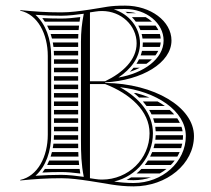

<svg xmlns="http://www.w3.org/2000/svg" viewBox="-20 -639 750 683"><path d="M430.1 1.3C440 1.8 446 2 455 2C476.9 2 497.7 -1.5 517 -8H446.5C441.2 -4.6 435.7 -1.5 430.1 1.3ZM464 -592C452.2 -595.1 439.5 -596.8 426.3 -597C428.7 -595.4 431.1 -593.7 433.4 -592ZM498.5 -578H449.4C454.3 -573 458.9 -567.6 463 -562H520.5C514 -568 506.6 -573.4 498.5 -578ZM533.3 -548H471.9C474.7 -542.9 477.2 -537.5 479.4 -532H543.3C540.5 -537.6 537.2 -542.9 533.3 -548ZM548.7 -518H483.8C485.2 -512.8 486.2 -507.5 486.9 -502H551.7C551.2 -507.4 550.2 -512.8 548.7 -518ZM551.7 -488H488C488 -487 488 -486 488 -485C488 -480.6 487.8 -476.3 487.3 -472H548.6C550.2 -477.2 551.2 -482.6 551.7 -488ZM543 -458H485.1C483.9 -452.5 482.3 -447.2 480.4 -442H532.9C536.9 -447.2 540.2 -452.5 543 -458ZM520.4 -428H474.5C471.8 -422.5 468.7 -417.1 465.3 -412H500.8C508.1 -417 514.6 -422.4 520.4 -428ZM477.3 -398H455.1C450.9 -392.9 446.5 -388 441.8 -383.4C454.5 -387.6 466.4 -392.5 477.3 -398ZM465.8 -22H548.5C557 -26.7 564.9 -32.1 572.3 -38H482.9C477.6 -32.3 471.8 -27 465.8 -22ZM514.1 -82H610.8C613.8 -87.2 616.6 -92.5 619 -98H521.3C519.2 -92.5 516.8 -87.2 514.1 -82ZM506.2 -68C502.7 -62.5 499 -57.1 495 -52H587.7C592.7 -57.1 597.3 -62.4 601.4 -68ZM533.9 -158C533.7 -152.6 533.2 -147.3 532.6 -142H630.4C630.8 -146.3 631 -150.6 631 -155C631 -156 631 -157 631 -158ZM530.3 -128C529.1 -122.6 527.8 -117.2 526.2 -112H624.3C625.9 -117.2 627.3 -122.6 628.4 -128ZM529.6 -202H619.8C617.1 -207.5 614 -212.8 610.5 -218H524.8C526.7 -212.8 528.3 -207.4 529.6 -202ZM532.3 -188C533.1 -182.8 533.6 -177.4 533.8 -172H629.6C628.7 -177.4 627.3 -182.8 625.6 -188ZM456.2 -308C462.7 -302.9 468.9 -297.6 474.7 -292H511.8C496.9 -298.2 481 -303.6 464.3 -308ZM488.3 -278C492.9 -272.8 497.2 -267.5 501.2 -262H566.3C558.4 -267.7 549.9 -273 540.8 -278ZM510.5 -248C513.7 -242.8 516.5 -237.5 519.1 -232H599.7C594.9 -237.5 589.6 -242.9 583.8 -248ZM265.6 -22C264.7 -27.4 263.9 -32.8 263.2 -38H139.7C136.8 -33.6 133.8 -29.3 130.6 -25.2C152.3 -26.4 174.6 -27 197.8 -27C218.1 -27 242.2 -24.7 263.1 -22ZM259.1 -82C258.9 -87.3 258.6 -92.6 258.5 -98H164.7C163.4 -92.6 161.8 -87.2 160.1 -82ZM260 -68H155C152.8 -62.5 150.4 -57.2 147.7 -52H261.5C260.9 -57.4 260.4 -62.7 260 -68ZM258 -128H170.1C169.5 -122.6 168.7 -117.3 167.7 -112H258.2C258.1 -117.3 258 -122.6 258 -128ZM172 -158C172 -152.6 171.8 -147.3 171.4 -142H258V-158ZM172 -202H258V-218H172ZM172 -188V-172H258V-188ZM172 -428V-412H258V-428ZM172 -398V-382H258V-398ZM172 -368V-352H258V-368ZM172 -338V-322H258V-338ZM172 -308V-292H258V-308ZM172 -278V-262H258V-278ZM172 -248V-232H258V-248ZM139.5 -562H263C263.8 -567.3 264.6 -572.6 265.5 -578H263.2C240.6 -575.1 218.4 -573 197.8 -573C174.1 -573 152.4 -573.6 130.5 -574.7C133.7 -570.6 136.7 -566.4 139.5 -562ZM147.6 -548C150.4 -542.8 152.8 -537.5 155.1 -532H259.6C260.1 -537.4 260.6 -542.7 261.2 -548ZM160.2 -518C162 -512.8 163.5 -507.4 164.8 -502H258.1C258.2 -507.4 258.4 -512.7 258.7 -518ZM167.8 -488C168.8 -482.7 169.6 -477.4 170.2 -472H258V-488ZM171.4 -458C171.8 -452.7 172 -447.4 172 -442H258V-458ZM670 -155C670 -257.6 529 -342.1 354 -344V-345.9C484.5 -353 590 -415.3 590 -495C590 -563.4 516.1 -619 425 -619C366.8 -619 357.9 -613.4 300 -605C264.2 -599.7 231.9 -595 197.8 -595C146.5 -595 103.1 -597.9 52 -603V-601C113.9 -587.7 150 -518.7 150 -440V-160C150 -81.3 113.9 -12.3 52 1V3C103.1 -2.1 146.5 -5 197.8 -5C231.9 -5 264.2 -0.3 300 5C357.9 13.4 396.8 24 455 24C573.7 24 670 -56.2 670 -155ZM300 -340H354C442.9 -305.5 512 -244.2 512 -165C512 -74 436.4 -0.2 343.2 -0.2C335 -0.2 328.1 -0.7 320 -2C313 -3.1 307 -4 300 -5ZM354 -350H300V-595C307 -596 313 -596.9 320 -598C328.1 -599.3 335 -599.8 343.2 -599.8C411 -599.8 466 -548.4 466 -485C466 -425.9 416.9 -380.3 354 -350ZM268 -352V-338V-140C268 -94 269 -54.8 278 -9.9C253.5 -13.4 222.6 -17 197.8 -17C165.7 -17 134.8 -15.7 106.2 -13.7C143.7 -47.5 162 -101.4 162 -160V-440C162 -499 142.7 -553.4 106.2 -586.3C136.7 -584.1 165.4 -583 197.8 -583C222.6 -583 253.5 -586.6 278 -590.1C271.1 -555.4 268 -525.4 268 -490ZM386 6.8C465.1 -12 524 -81.7 524 -165C524 -235.9 474 -291.6 406.6 -328.8C536 -314.4 641 -244.7 641 -155C641 -62.8 557.7 12 455 12C429.4 12 407.7 9.9 386 6.8ZM384.7 -605.7C395.5 -606.5 408 -607 425 -607C500.6 -607 562 -556.8 562 -495C562 -429.1 490.2 -378.3 401.2 -363.2C445.5 -393.2 478 -433.7 478 -485C478 -541.8 438.5 -589.3 384.7 -605.7Z"/></svg>

Font: SortefaxS02
Style: Medium
Weight: 500
Designer: gluk
Foundry: gluk
Version: Version 0.261